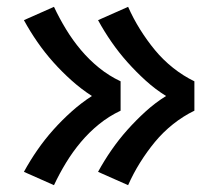

<svg xmlns="http://www.w3.org/2000/svg" viewBox="-20 -621 640 562"><path d="M355 -79 267 -118Q285 -151 306.5 -182Q328 -213 353 -241Q378 -269 406 -294.5Q434 -320 466 -340Q434 -360 406 -385.5Q378 -411 353 -439Q328 -467 306.5 -498Q285 -529 267 -562L355 -601Q370 -567 390 -535Q410 -503 433.5 -474.5Q457 -446 486.5 -422.5Q516 -399 549 -383V-297Q516 -281 486.5 -257.5Q457 -234 433.5 -205.5Q410 -177 390 -145Q370 -113 355 -79ZM138 -79 50 -118Q68 -151 89.5 -182Q111 -213 136 -241Q161 -269 189.5 -294.5Q218 -320 249 -340Q218 -360 189.5 -385.5Q161 -411 136 -439Q111 -467 89.5 -498Q68 -529 50 -562L138 -601Q154 -567 173.5 -535Q193 -503 217 -474.5Q241 -446 270 -422.5Q299 -399 333 -383V-297Q299 -281 270 -257.5Q241 -234 217 -205.5Q193 -177 173.5 -145Q154 -113 138 -79Z"/></svg>

Font: Zed Mono Semibold Extended
Style: Regular
Weight: 600
Width: 7
Monospace: yes
Designer: Belleve Invis
Foundry: Belleve Invis
Version: Version 1.0.0; ttfautohint (v1.8.4)